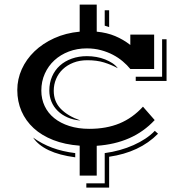

<svg xmlns="http://www.w3.org/2000/svg" viewBox="-20 -721 817 846"><path d="M56.2 -324.2Q56.2 -372.1 75.9 -416Q95.7 -460 132.1 -494.9Q168.5 -529.8 219 -552.7Q269.5 -575.7 331.1 -581.5V-700.7H406.2V-581.5Q451.7 -577.1 487.5 -562Q523.4 -546.9 554.2 -522.9V-568.4H659.2V-417H554.2Q540.5 -434.1 521.2 -450.4Q502 -466.8 477.8 -479.5Q453.6 -492.2 424.6 -500Q395.5 -507.8 362.3 -507.8Q319.8 -507.8 283.2 -493.9Q246.6 -480 219.7 -455.3Q192.9 -430.7 177.5 -396.5Q162.1 -362.3 162.1 -321.8Q162.1 -284.7 176.8 -253.7Q191.4 -222.7 219 -200.4Q246.6 -178.2 285.6 -165.8Q324.7 -153.3 373.5 -153.3Q448.7 -153.3 506.6 -177.2Q564.5 -201.2 609.9 -251L661.6 -191.9Q613.3 -140.1 549.6 -112.1Q485.8 -84 406.2 -78.6V52.7H331.1V-79.1Q265.6 -84 214.6 -104Q163.6 -124 128.4 -156.2Q93.3 -188.5 74.7 -231.2Q56.2 -273.9 56.2 -324.2ZM441.4 -675.8H460.9V-601.6L441.4 -607.9ZM578.1 -382.8H694.3V-547.9H713.9V-364.3H578.1ZM197.3 -321.8Q197.3 -356 209.5 -384Q221.7 -412.1 243.7 -431.9Q265.6 -451.7 296.1 -462.6Q326.7 -473.6 362.8 -473.6Q383.8 -473.6 404.5 -470Q425.3 -466.3 443.1 -459.2Q460.9 -452.1 475.6 -442.4Q490.2 -432.6 499 -420.4Q470.2 -436 438.5 -445.8Q406.7 -455.6 364.7 -455.6Q330.6 -455.6 303.2 -444.8Q275.9 -434.1 256.6 -415.8Q237.3 -397.5 227.1 -373Q216.8 -348.6 216.8 -320.8Q216.8 -273.4 247.8 -241.5Q278.8 -209.5 335 -189.9Q303.2 -192.4 277.8 -203.6Q252.4 -214.8 234.4 -232.4Q216.3 -250 206.8 -272.9Q197.3 -295.9 197.3 -321.8ZM441.4 86.9V-46.4Q475.1 -50.8 507.3 -59.8Q539.6 -68.8 568.1 -81.5Q596.7 -94.2 620.6 -110.1Q644.5 -126 662.1 -144.5L676.3 -131.8Q635.3 -90.3 581.5 -65.2Q527.8 -40 460.9 -30.3V105.5H360.4V86.9ZM126 -114.7Q164.6 -86.9 210 -70.1Q255.4 -53.2 311.5 -46.4V-27.8Q241.2 -37.1 194.8 -59.1Q148.4 -81.1 126 -114.7Z"/></svg>

Font: Vast Shadow
Style: Regular
Weight: 400
Designer: Nicole Fally
Foundry: Nicole Fally
Version: Version 1.002